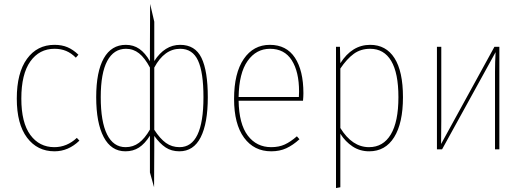

<svg xmlns="http://www.w3.org/2000/svg" viewBox="-20 -756 2654 972"><path d="M377 -479 364 -464Q341 -487 315 -498Q289 -509 256 -509Q179 -509 133.5 -445Q88 -381 88 -257Q88 -135 133.5 -73Q179 -11 255 -11Q319 -11 369 -58L382 -44Q326 10 256 10Q169 10 117 -59Q65 -128 65 -257Q65 -387 116.5 -458Q168 -529 256 -529Q293 -529 321.5 -517Q350 -505 377 -479Z M1032 -264Q1032 -132 996 -61Q960 10 888 10Q848 10 818.5 -9.5Q789 -29 761 -68V-1L760 192L739 117V-69Q713 -28 683.5 -9Q654 10 615 10Q543 10 505 -62Q467 -134 467 -264Q467 -393 505.5 -461Q544 -529 617 -529Q656 -529 685.5 -508.5Q715 -488 739 -446V-521L740 -736L761 -646V-447Q814 -529 892 -529Q968 -529 1000 -463Q1032 -397 1032 -264ZM739 -100V-414Q713 -463 684 -486Q655 -509 618 -509Q556 -509 523 -447.5Q490 -386 490 -264Q490 -140 522 -75.5Q554 -11 616 -11Q654 -11 683.5 -33Q713 -55 739 -100ZM1010 -264Q1010 -390 982.5 -449.5Q955 -509 892 -509Q812 -509 761 -414V-99Q790 -54 820 -32.5Q850 -11 889 -11Q1010 -11 1010 -264Z M1514 -246H1188Q1190 -128 1234.5 -69.5Q1279 -11 1353 -11Q1392 -11 1421.5 -24.5Q1451 -38 1483 -66L1496 -51Q1463 -21 1429.5 -5.5Q1396 10 1353 10Q1266 10 1215.5 -59Q1165 -128 1165 -255Q1165 -386 1214 -457.5Q1263 -529 1346 -529Q1430 -529 1473 -464Q1516 -399 1516 -284Q1516 -268 1514 -246ZM1494 -292Q1494 -393 1457 -451Q1420 -509 1347 -509Q1277 -509 1233.5 -447.5Q1190 -386 1188 -265H1493Q1494 -273 1494 -292Z M2020 -264Q2020 -133 1975.5 -61.5Q1931 10 1849 10Q1802 10 1765 -14.5Q1728 -39 1703 -79V192L1681 196V-519H1701L1703 -436Q1762 -529 1854 -529Q1934 -529 1977 -462Q2020 -395 2020 -264ZM1997 -264Q1997 -386 1960.5 -447.5Q1924 -509 1854 -509Q1806 -509 1771 -483.5Q1736 -458 1703 -409V-108Q1763 -11 1848 -11Q1920 -11 1958.5 -75.5Q1997 -140 1997 -264Z M2508 0H2486V-394Q2486 -441 2489 -492L2218 0H2192V-519H2214V-146Q2214 -73 2213 -27L2483 -519H2508Z"/></svg>

Font: Fira Sans Condensed Thin
Style: Regular
Weight: 250
Width: 3
Designer: Carrois Corporate & Edenspiekermann AG
Foundry: Carrois Corporate GbR & Edenspiekermann AG
Version: Version 4.203